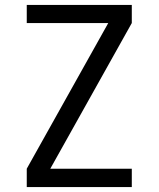

<svg xmlns="http://www.w3.org/2000/svg" viewBox="-20 -755 640 775"><path d="M88 0V-74L417 -662H88V-735H512V-662L183 -74H512V0Z"/></svg>

Font: R Plex Mono
Style: Regular
Weight: 400
Monospace: yes
Designer: Belleve Invis
Foundry: Belleve Invis
Version: Version 31.8.0